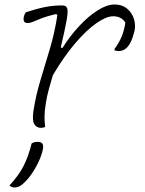

<svg xmlns="http://www.w3.org/2000/svg" viewBox="-20 -560 640 850"><path d="M95 -506Q145 -522 180.5 -529Q216 -536 256 -536Q273 -536 277.5 -523Q282 -510 275 -470.5Q268 -431 249 -350L256 -347Q290 -401 330.5 -444.5Q371 -488 412 -514Q453 -540 486 -540Q508 -540 523 -533.5Q538 -527 549 -516Q568 -497 574.5 -470.5Q581 -444 575 -421L571 -407Q551 -334 506 -334Q498 -334 487 -337V-343Q508 -372 519 -399Q530 -426 535 -460Q517 -488 481 -488Q451 -488 407 -457.5Q363 -427 313 -368.5Q263 -310 214 -227Q205 -197 196.5 -166Q188 -135 183 -104Q177 -66 177 -43.5Q177 -21 180 2Q172 6 161 6Q142 6 132 -10Q122 -26 128 -69Q139 -139 159.5 -206.5Q180 -274 201 -344.5Q222 -415 234 -493L229 -498Q190 -489 166.5 -480Q143 -471 128.5 -464.5Q114 -458 102 -458Q79 -458 86 -488Q89 -499 95 -506ZM120 75Q127 71 132.5 69.5Q138 68 148 68Q164 68 169 78Q174 88 167 113Q157 150 132 191.5Q107 233 79 256Q62 270 45 270Q31 270 22 261Q63 217 84.5 174.5Q106 132 120 75Z"/></svg>

Font: Recursive Mn Csl St Lt
Style: Italic
Weight: 300
Italic angle: -15°
Monospace: yes
Version: Version 1.079;hotconv 1.0.112;makeotfexe 2.5.65598; ttfautoh